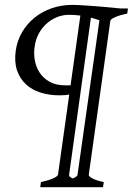

<svg xmlns="http://www.w3.org/2000/svg" viewBox="-20 -650 548 792"><path d="M390.1 -566.4Q381.3 -569.8 372.3 -572.3Q363.3 -574.7 355 -577.1L265.1 70.8Q264.2 76.2 269.8 80.3Q275.4 84.5 279.8 85.9Q285.2 84.5 292 80.3Q298.8 76.2 299.8 70.8ZM271 -297.9 311.5 -585.9Q284.2 -588.9 265.1 -588.9Q237.8 -588.9 213.4 -578.6Q189 -568.4 170.2 -550.8Q151.4 -533.2 138.9 -509.3Q126.5 -485.4 123 -458Q118.7 -431.6 123.3 -403.3Q127.9 -375 142.8 -351.6Q157.7 -328.1 184.1 -313Q210.4 -297.9 250 -297.9ZM504.9 -594.2Q473.1 -587.4 454.6 -579.1Q436 -570.8 435.1 -564L346.2 70.8Q345.2 77.1 360.6 85.7Q376 94.2 408.2 101.1L404.8 122.1H146L148.9 101.1Q180.7 94.2 199 85.9Q217.3 77.6 219.2 70.8L265.6 -259.8Q257.3 -258.3 247.6 -257.6Q237.8 -256.8 225.1 -256.8Q182.6 -256.8 146.7 -268.3Q110.8 -279.8 86.2 -303Q61.5 -326.2 50 -360.6Q38.6 -395 44.9 -440.9Q50.8 -482.4 71 -517.1Q91.3 -551.8 122.3 -576.9Q153.3 -602.1 193.4 -616Q233.4 -629.9 278.8 -629.9Q288.6 -629.9 302.5 -629.2Q316.4 -628.4 332 -627.4Q347.7 -626.5 364.5 -625.2Q381.3 -624 397.5 -622.6Q435.1 -619.1 476.1 -615.2H507.8Z"/></svg>

Font: Gentium Plus Eur
Style: Italic
Weight: 400
Italic angle: -8°
Designer: J. Victor Gaultney, Annie Olsen, Iska Routamaa, Becca Hirsbrunner
Foundry: SIL International
Version: Version 5.000